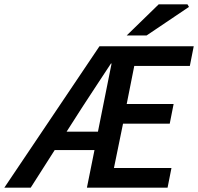

<svg xmlns="http://www.w3.org/2000/svg" viewBox="-54 -868 916 888"><path d="M327 -373 254 -259H399L462 -574H459Q425 -522 392.5 -473Q360 -424 327 -373ZM-34 0 406 -654H842L824 -563H567L532 -387H749L731 -296H515L473 -91H739L721 0H348L383 -174H199L88 0ZM532 -704 680 -848H813L820 -836L624 -704Z"/></svg>

Font: Source Sans 3 Semibold
Style: Italic
Weight: 600
Italic angle: -11°
Designer: Paul D. Hunt
Foundry: Adobe
Version: Version 3.052;hotconv 1.1.0;makeotfexe 2.6.0